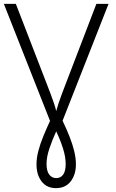

<svg xmlns="http://www.w3.org/2000/svg" viewBox="-21 -734 601 994"><path d="M269 240Q221 240 194.5 205.5Q168 171 168 117Q168 84 177.5 47.5Q187 11 203 -28Q219 -67 238 -108L-1 -714H61L221 -300Q232 -272 241.5 -246.5Q251 -221 258.5 -199Q266 -177 270 -159Q275 -177 282 -199Q289 -221 299 -247Q309 -273 320 -302L478 -714H541L303 -109Q324 -65 339.5 -25.5Q355 14 363.5 49.5Q372 85 372 117Q372 170 345 205Q318 240 269 240ZM270 188Q293 188 306 170Q319 152 319 115Q319 78 305 34Q291 -10 270 -54Q249 -8 234.5 35.5Q220 79 220 114Q220 152 234 170Q248 188 270 188Z"/></svg>

Font: Noto Sans Display Light
Style: Regular
Weight: 300
Designer: Monotype Design Team
Foundry: Monotype Imaging Inc.
Version: Version 2.003